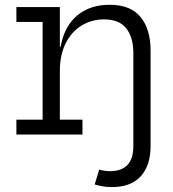

<svg xmlns="http://www.w3.org/2000/svg" viewBox="-20 -562 724 802"><path d="M230 -62H324.5V0H48.5V-62H158V-470.5H48.5V-532.5H230ZM438.5 -542Q525 -542 567 -491.2Q609 -440.5 609 -350V48Q609 129 568 174.2Q527 219.5 447 219.5Q426.5 219.5 409.5 216.5Q392.5 213.5 375.5 208.5L394.5 146.5Q405 149.5 417 151.2Q429 153 440 153Q487 153 512 127.5Q537 102 537 48V-340.5Q537 -406 507.5 -443.5Q478 -481 414.5 -481Q363 -481 321 -455.5Q279 -430 254.5 -381.5Q230 -333 230 -264L213.5 -367H233.5Q243 -422.5 270.2 -461.8Q297.5 -501 340 -521.5Q382.5 -542 438.5 -542Z"/></svg>

Font: Hepta Slab ExtraLight
Style: Regular
Weight: 400
Version: Version 1.102